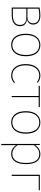

<svg xmlns="http://www.w3.org/2000/svg" viewBox="1370 -1940 765 3546"><g transform="rotate(90 1753.0 -166.5)"><path d="M140 -21H263Q341 -21 390.5 -52.5Q440 -84 440 -152Q440 -270 298 -270H140ZM265 -509Q197 -509 140 -496V-290H292Q348 -290 379 -318Q410 -346 410 -395Q410 -447 375.5 -478Q341 -509 265 -509ZM333 -281Q395 -276 429 -244Q463 -212 463 -153Q463 -77 408 -38.5Q353 0 263 0H118V-514Q195 -529 265 -529Q349 -529 391 -492Q433 -455 433 -396Q433 -349 406 -319.5Q379 -290 333 -281Z M811 -509Q725 -509 675.5 -444Q626 -379 626 -259Q626 -142 674.5 -76.5Q723 -11 810 -11Q896 -11 945.5 -76.5Q995 -142 995 -262Q995 -380 946.5 -444.5Q898 -509 811 -509ZM811 -529Q907 -529 962.5 -459.5Q1018 -390 1018 -262Q1018 -134 962 -62Q906 10 810 10Q713 10 658 -61.5Q603 -133 603 -259Q603 -386 659.5 -457.5Q716 -529 811 -529Z M1373 -529Q1452 -529 1508 -479L1495 -464Q1444 -509 1374 -509Q1289 -509 1237.5 -443Q1186 -377 1186 -257Q1186 -139 1237.5 -75Q1289 -11 1373 -11Q1445 -11 1501 -60L1513 -44Q1452 10 1374 10Q1279 10 1221 -61Q1163 -132 1163 -257Q1163 -383 1220 -456Q1277 -529 1373 -529Z M1955 -498H1774V0H1752V-498H1565V-519H1958Z M2241 -509Q2155 -509 2105.5 -444Q2056 -379 2056 -259Q2056 -142 2104.5 -76.5Q2153 -11 2240 -11Q2326 -11 2375.5 -76.5Q2425 -142 2425 -262Q2425 -380 2376.5 -444.5Q2328 -509 2241 -509ZM2241 -529Q2337 -529 2392.5 -459.5Q2448 -390 2448 -262Q2448 -134 2392 -62Q2336 10 2240 10Q2143 10 2088 -61.5Q2033 -133 2033 -259Q2033 -386 2089.5 -457.5Q2146 -529 2241 -529Z M2822 -11Q2903 -11 2946 -77Q2989 -143 2989 -264Q2989 -384 2948 -446.5Q2907 -509 2828 -509Q2774 -509 2735 -484Q2696 -459 2660 -410V-106Q2726 -11 2822 -11ZM2828 -529Q2917 -529 2964 -460.5Q3011 -392 3011 -264Q3011 -135 2962.5 -62.5Q2914 10 2823 10Q2722 10 2660 -80V192L2638 196V-519H2657L2659 -434Q2725 -529 2828 -529Z M3207 0V-519H3495L3492 -499H3229V0Z"/></g></svg>

Font: FiraSans
Style: Regular
Weight: 150
Designer: Carrois Corporate & Edenspiekermann AG
Foundry: Carrois Corporate GbR & Edenspiekermann AG
Version: Version 3.106;PS 003.106;hotconv 1.0.70;makeotf.lib2.5.58329